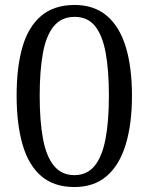

<svg xmlns="http://www.w3.org/2000/svg" viewBox="-20 -744 599 774"><path d="M280 10Q198 10 146.5 -34Q95 -78 71 -161Q47 -244 47 -359Q47 -473 70.5 -554.5Q94 -636 146 -680Q198 -724 281 -724Q359 -724 410.5 -680.5Q462 -637 487 -555Q512 -473 512 -358Q512 -245 487 -162Q462 -79 410.5 -34.5Q359 10 280 10ZM280 -38Q331 -38 361.5 -75.5Q392 -113 405.5 -184.5Q419 -256 419 -358Q419 -460 406 -531Q393 -602 363 -639Q333 -676 281 -676Q228 -676 197 -638.5Q166 -601 153 -530Q140 -459 140 -358Q140 -255 153.5 -183.5Q167 -112 198 -75Q229 -38 280 -38Z"/></svg>

Font: Noto Serif Hentaigana EL
Style: Regular
Weight: 400
Designer: Kazuhiro Yamada
Foundry: nipponia
Version: Version 1.000